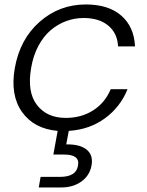

<svg xmlns="http://www.w3.org/2000/svg" viewBox="-20 -574 653 852"><path d="M45.9 -272.9Q68.8 -400.9 156.2 -477.5Q243.7 -554.2 360.8 -554.2Q461.9 -554.2 518.6 -504.4Q575.2 -454.6 579.1 -368.2H503.9Q501 -426.8 460.4 -460.4Q419.9 -494.1 351.1 -494.1Q310.5 -494.1 273.2 -480.2Q235.8 -466.3 204.3 -439.5Q172.9 -412.6 150.1 -369.9Q127.4 -327.1 118.2 -272.9Q99.6 -166 143.8 -108.4Q188 -50.8 272 -50.8Q341.3 -50.8 393.8 -84.5Q446.3 -118.2 471.2 -178.2H545.9Q514.2 -99.1 445.8 -49.1Q377.4 1 285.2 6.8L273.9 66.9Q334 65.4 364.3 89.8Q394.5 114.3 386.2 160.2Q377.9 205.1 341.3 231.4Q304.7 257.8 252 257.8H151.9L160.2 210.9H246.1Q318.8 210.9 326.2 160.2Q335.4 111.8 264.2 111.8H216.8L235.8 6.8Q130.4 -2.4 77.4 -77.6Q24.4 -152.8 45.9 -272.9Z"/></svg>

Font: SVN-Poppins Light
Style: Italic
Weight: 300
Italic angle: -10°
Designer: Ninad Kale (Devanagari), Jonny Pinhorn (Latin)
Foundry: Indian Type Foundry
Version: Version 3.002 2017